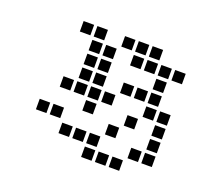

<svg xmlns="http://www.w3.org/2000/svg" viewBox="-68 -394 494 467"><g transform="rotate(20 178.5 -160.5)"><path d="M40 -102.9V-75.7H67.1V-102.9ZM75.7 -102.9V-75.7H102.9V-102.9ZM111.4 -67.1V-40H138.6V-67.1ZM147.1 -67.1V-40H174.3V-67.1ZM182.9 -67.1V-40H210V-67.1ZM182.9 -31.4V-4.3H210V-31.4ZM218.6 -31.4V-4.3H245.7V-31.4ZM254.3 -31.4V-4.3H281.4V-31.4ZM290 -67.1V-40H317.1V-67.1ZM325.7 -67.1V-40H352.9V-67.1ZM325.7 -138.6V-111.4H352.9V-138.6ZM325.7 -102.9V-75.7H352.9V-102.9ZM325.7 -174.3V-147.1H352.9V-174.3ZM290 -174.3V-147.1H317.1V-174.3ZM254.3 -138.6V-111.4H281.4V-138.6ZM218.6 -102.9V-75.7H245.7V-102.9ZM147.1 -138.6V-111.4H174.3V-138.6ZM182.9 -174.3V-147.1H210V-174.3ZM147.1 -174.3V-147.1H174.3V-174.3ZM111.4 -174.3V-147.1H138.6V-174.3ZM75.7 -174.3V-147.1H102.9V-174.3ZM147.1 -210V-182.9H174.3V-210ZM147.1 -245.7V-218.6H174.3V-245.7ZM147.1 -281.4V-254.3H174.3V-281.4ZM111.4 -281.4V-254.3H138.6V-281.4ZM111.4 -245.7V-218.6H138.6V-245.7ZM111.4 -210V-182.9H138.6V-210ZM75.7 -317.1V-290H102.9V-317.1ZM111.4 -317.1V-290H138.6V-317.1ZM182.9 -317.1V-290H210V-317.1ZM218.6 -317.1V-290H245.7V-317.1ZM254.3 -317.1V-290H281.4V-317.1ZM218.6 -281.4V-254.3H245.7V-281.4ZM254.3 -281.4V-254.3H281.4V-281.4ZM290 -281.4V-254.3H317.1V-281.4ZM325.7 -281.4V-254.3H352.9V-281.4ZM290 -245.7V-218.6H317.1V-245.7ZM290 -210V-182.9H317.1V-210ZM254.3 -210V-182.9H281.4V-210ZM218.6 -210V-182.9H245.7V-210Z"/></g></svg>

Font: Gossip Low Square
Style: Regular
Weight: 400
Width: 3
Designer: Deborah Khodanovich
Version: Version 1.001;Glyphs 3.3.1 (3343)